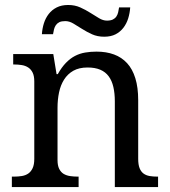

<svg xmlns="http://www.w3.org/2000/svg" viewBox="-20 -754 685 774"><path d="M296.9 -42V0H27.8V-42H36.1Q53.2 -42 68.1 -44.4Q83 -46.9 94 -54.4Q105 -62 111.6 -76.2Q118.2 -90.3 118.2 -113.8V-425.8Q118.2 -447.8 111.6 -461.2Q105 -474.6 93.8 -481.9Q82.5 -489.3 67.6 -491.7Q52.7 -494.1 36.1 -494.1H33.2V-536.1H194.8L208 -455.1H212.9Q228.5 -482.9 245.8 -500.7Q263.2 -518.6 282.5 -528.6Q301.8 -538.6 323.5 -542.2Q345.2 -545.9 369.1 -545.9Q408.7 -545.9 439.7 -534.4Q470.7 -522.9 492.4 -499.3Q514.2 -475.6 525.6 -438.5Q537.1 -401.4 537.1 -350.1V-113.8Q537.1 -90.3 542.7 -76.2Q548.3 -62 558.6 -54.4Q568.8 -46.9 583 -44.4Q597.2 -42 613.8 -42H617.2V0H442.9V-345.2Q442.9 -377.9 437 -403.3Q431.2 -428.7 418.2 -446.3Q405.3 -463.9 384.3 -472.9Q363.3 -481.9 333 -481.9Q298.8 -481.9 275.6 -468.8Q252.4 -455.6 238.3 -433.1Q224.1 -410.6 218 -381.3Q211.9 -352.1 211.9 -319.8V-108.9Q211.9 -86.9 218.5 -73.5Q225.1 -60.1 236.3 -53.2Q247.6 -46.4 262.5 -44.2Q277.3 -42 293.9 -42ZM411.1 -670.9Q425.8 -670.9 434.8 -675.3Q443.8 -679.7 449 -687.3Q454.1 -694.8 456.3 -704.3Q458.5 -713.9 460 -724.1H504.9Q503.4 -701.2 496.8 -679.9Q490.2 -658.7 477.5 -642.1Q464.8 -625.5 445.8 -615.7Q426.8 -606 399.9 -606Q373 -606 351.3 -615.7Q329.6 -625.5 310.8 -637.5Q292 -649.4 275.6 -659.2Q259.3 -668.9 243.2 -668.9Q228 -668.9 219.2 -664.6Q210.4 -660.2 205.3 -652.8Q200.2 -645.5 197.8 -636Q195.3 -626.5 193.8 -616.2H148.9Q150.4 -639.2 157 -660.2Q163.6 -681.2 176.5 -697.8Q189.5 -714.4 208.7 -724.1Q228 -733.9 254.9 -733.9Q281.7 -733.9 303.5 -724.1Q325.2 -714.4 344 -702.4Q362.8 -690.4 379.2 -680.7Q395.5 -670.9 411.1 -670.9Z"/></svg>

Font: Droid-TTFautohint Serif
Style: Regular
Weight: 400
Foundry: Ascender Corporation
Version: Version 1.00; ttfautohint (v1.00rc1.4-1a1c-dirty) -l 8 -r 50